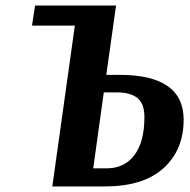

<svg xmlns="http://www.w3.org/2000/svg" viewBox="-20 -670 684 690"><path d="M168 0 249 -578H95L106 -650H397L362 -401H409Q640 -401 640 -240Q640 -131 567.5 -65.5Q495 0 357 0ZM400 -338H353L315 -65H363Q427 -65 463 -112.5Q499 -160 499 -250Q499 -297 474 -317.5Q449 -338 400 -338Z"/></svg>

Font: Arsenal
Style: Bold Italic
Weight: 700
Italic angle: -9°
Designer: Andrij Shevchenko
Foundry: Stairsfor.com
Version: Version 1.000